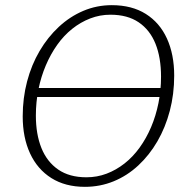

<svg xmlns="http://www.w3.org/2000/svg" viewBox="-20 -709 710 744"><path d="M617 -333H106L109 -368H620ZM309 15Q233 15 179 -19Q125 -53 96.5 -114.5Q68 -176 68 -258Q68 -329 85 -393.5Q102 -458 133.5 -511.5Q165 -565 208 -605Q251 -645 303 -667Q355 -689 413 -689Q491 -689 545 -655Q599 -621 627 -559.5Q655 -498 655 -416Q655 -344 638 -279.5Q621 -215 590 -161.5Q559 -108 516 -68Q473 -28 420.5 -6.5Q368 15 309 15ZM315 -22Q356 -22 393 -36Q430 -50 462.5 -75.5Q495 -101 521 -137Q547 -173 565.5 -216.5Q584 -260 594 -309.5Q604 -359 604 -412Q604 -486 582.5 -539.5Q561 -593 517.5 -622.5Q474 -652 408 -652Q367 -652 329.5 -637.5Q292 -623 259.5 -597Q227 -571 201.5 -535Q176 -499 157.5 -455.5Q139 -412 129 -363Q119 -314 119 -261Q119 -189 140.5 -135.5Q162 -82 205.5 -52Q249 -22 315 -22Z"/></svg>

Font: Source Serif 4 Light
Style: Italic
Weight: 300
Italic angle: -12°
Designer: Frank Grießhammer
Foundry: Adobe Systems Incorporated
Version: Version 4.004;hotconv 1.0.116;makeotfexe 2.5.65601